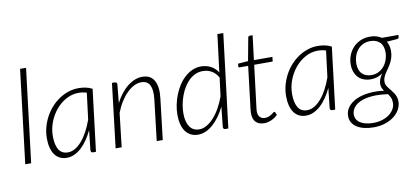

<svg xmlns="http://www.w3.org/2000/svg" viewBox="-79 -1008 3194 1472"><g transform="rotate(-10 1517.5 -272.0)"><path d="M45 0 133 -727.5H179.5L91 0Z M605 -458.5Q590 -464 574 -466.2Q558 -468.5 541.5 -468.5Q491.5 -468.5 446 -444Q400.5 -419.5 366 -378.5Q331.5 -337.5 311 -284.5Q290.5 -231.5 290.5 -174.5Q290.5 -107.5 313.2 -70.2Q336 -33 384 -33Q412.5 -33 440 -49Q467.5 -65 492.8 -94Q518 -123 540 -163.8Q562 -204.5 579.5 -254ZM572.5 -173Q553.5 -133 530.8 -99.8Q508 -66.5 482 -43Q456 -19.5 427.5 -6.5Q399 6.5 368.5 6.5Q337.5 6.5 313.8 -5.8Q290 -18 274.2 -40.5Q258.5 -63 250.5 -95Q242.5 -127 242.5 -167Q242.5 -210.5 253.8 -252.2Q265 -294 285 -331.5Q305 -369 333 -400.5Q361 -432 395 -455Q429 -478 467.5 -491Q506 -504 547 -504Q576.5 -504 602.8 -498.8Q629 -493.5 654 -480.5L595.5 0H572.5Q562.5 0 559 -5.5Q555.5 -11 555.5 -18Z M833 -337.5Q853 -377 877.8 -408.2Q902.5 -439.5 930 -461Q957.5 -482.5 986.5 -493.8Q1015.5 -505 1045 -505Q1077 -505 1099.8 -492.5Q1122.5 -480 1136.2 -456Q1150 -432 1154.2 -397.2Q1158.5 -362.5 1153 -318L1115.5 0H1068.5L1106 -318Q1114.5 -389 1096.5 -427Q1078.5 -465 1029 -465Q1001 -465 972.8 -450.8Q944.5 -436.5 917.8 -410.2Q891 -384 867.5 -346.8Q844 -309.5 826 -263L795.5 0H748.5L808 -499H829.5Q847 -499 847 -481Z M1628 -396.5Q1617 -416 1603.2 -429.8Q1589.5 -443.5 1574 -451.8Q1558.5 -460 1541.5 -463.8Q1524.5 -467.5 1507.5 -467.5Q1476 -467.5 1448.8 -454.8Q1421.5 -442 1399.2 -420Q1377 -398 1359.8 -369Q1342.5 -340 1330.8 -307.5Q1319 -275 1312.8 -240.5Q1306.5 -206 1306.5 -174Q1306.5 -107 1332 -69.5Q1357.5 -32 1406.5 -32Q1435 -32 1463.5 -48Q1492 -64 1518.8 -93Q1545.5 -122 1568.8 -162.8Q1592 -203.5 1610 -253ZM1715 -727.5 1626 0H1603Q1593 0 1589.5 -5.5Q1586 -11 1586 -18L1602.5 -174.5Q1583 -134 1558.8 -100.8Q1534.5 -67.5 1507.5 -43.5Q1480.5 -19.5 1451 -6.5Q1421.5 6.5 1391 6.5Q1358.5 6.5 1334 -6Q1309.5 -18.5 1293 -41.5Q1276.5 -64.5 1268 -97Q1259.5 -129.5 1259.5 -170Q1259.5 -208 1267.5 -247.8Q1275.5 -287.5 1290.2 -324.8Q1305 -362 1326.2 -394.8Q1347.5 -427.5 1374.5 -452Q1401.5 -476.5 1433.5 -490.8Q1465.5 -505 1502 -505Q1542.5 -505 1576.8 -487.2Q1611 -469.5 1632.5 -434.5L1669 -727.5Z M1817 -83.5Q1817 -86.5 1817.2 -91Q1817.5 -95.5 1818.2 -104.5Q1819 -113.5 1820.5 -127.8Q1822 -142 1825 -164L1859 -446.5H1793.5Q1788.5 -446.5 1785.5 -449.5Q1782.5 -452.5 1783.5 -458L1786 -476.5L1864.5 -482.5L1897.5 -660.5Q1898.5 -665 1902 -668.5Q1905.5 -672 1910.5 -672H1933.5L1910 -482H2054L2050 -446.5H1906L1871.5 -165.5Q1869 -145 1867.2 -132Q1865.5 -119 1864.8 -110.8Q1864 -102.5 1863.8 -98.5Q1863.5 -94.5 1863.5 -92.5Q1863.5 -60 1878.8 -45.5Q1894 -31 1918 -31Q1934.5 -31 1947.2 -36.2Q1960 -41.5 1969.5 -47.8Q1979 -54 1985 -59.2Q1991 -64.5 1994 -64.5Q1999 -64.5 2001.5 -59.5L2010.5 -38.5Q1990.5 -17.5 1962 -4.8Q1933.5 8 1905 8Q1864 8 1840.8 -14.5Q1817.5 -37 1817 -83.5Z M2467.5 -458.5Q2452.5 -464 2436.5 -466.2Q2420.5 -468.5 2404 -468.5Q2354 -468.5 2308.5 -444Q2263 -419.5 2228.5 -378.5Q2194 -337.5 2173.5 -284.5Q2153 -231.5 2153 -174.5Q2153 -107.5 2175.8 -70.2Q2198.5 -33 2246.5 -33Q2275 -33 2302.5 -49Q2330 -65 2355.2 -94Q2380.5 -123 2402.5 -163.8Q2424.5 -204.5 2442 -254ZM2435 -173Q2416 -133 2393.2 -99.8Q2370.5 -66.5 2344.5 -43Q2318.5 -19.5 2290 -6.5Q2261.5 6.5 2231 6.5Q2200 6.5 2176.2 -5.8Q2152.5 -18 2136.8 -40.5Q2121 -63 2113 -95Q2105 -127 2105 -167Q2105 -210.5 2116.2 -252.2Q2127.5 -294 2147.5 -331.5Q2167.5 -369 2195.5 -400.5Q2223.5 -432 2257.5 -455Q2291.5 -478 2330 -491Q2368.5 -504 2409.5 -504Q2439 -504 2465.2 -498.8Q2491.5 -493.5 2516.5 -480.5L2458 0H2435Q2425 0 2421.5 -5.5Q2418 -11 2418 -18Z M2779 -212.5Q2811 -212.5 2836.2 -226Q2861.5 -239.5 2878.8 -261.2Q2896 -283 2905.2 -310.8Q2914.5 -338.5 2914.5 -366.5Q2914.5 -418.5 2886.8 -444.8Q2859 -471 2813 -471Q2780.5 -471 2755.5 -458.2Q2730.5 -445.5 2713.5 -424.5Q2696.5 -403.5 2687.5 -376.2Q2678.5 -349 2678.5 -320.5Q2678.5 -267.5 2705.5 -240Q2732.5 -212.5 2779 -212.5ZM2876.5 -46.5Q2804.5 -57 2751 -52Q2697.5 -47 2662.2 -31Q2627 -15 2609.5 9.5Q2592 34 2591.5 61.5Q2591.5 83 2601.2 99.8Q2611 116.5 2629 127.8Q2647 139 2672.5 145Q2698 151 2729 151Q2768.5 151 2800.5 140.5Q2832.5 130 2855.2 112.5Q2878 95 2890.5 72.5Q2903 50 2903 26Q2903.5 1.5 2895.5 -16Q2887.5 -33.5 2876 -48ZM3035 -480 3033.5 -464Q3032.5 -459 3029.5 -455.2Q3026.5 -451.5 3019.5 -450.5L2938.5 -444Q2947.5 -428.5 2952.5 -409.8Q2957.5 -391 2957.5 -368Q2957 -340.5 2950.2 -318Q2943.5 -295.5 2933.5 -276.8Q2923.5 -258 2911.8 -241.8Q2900 -225.5 2890 -210Q2880 -194.5 2873.5 -178.5Q2867 -162.5 2867 -144.5Q2866.5 -130.5 2872.5 -118.5Q2878.5 -106.5 2887.5 -94.5Q2896.5 -82.5 2906.8 -70.5Q2917 -58.5 2926 -44.5Q2935 -30.5 2940.8 -14Q2946.5 2.5 2946.5 23Q2946 54.5 2930.2 83.8Q2914.5 113 2885.5 135.5Q2856.5 158 2815.8 171.5Q2775 185 2725 185Q2685.5 185 2652.8 177Q2620 169 2596.2 153.8Q2572.5 138.5 2559.5 116.5Q2546.5 94.5 2546.5 66.5Q2547 24.5 2572.2 -6.5Q2597.5 -37.5 2639.8 -56.2Q2682 -75 2737 -80.5Q2792 -86 2852 -78Q2843.5 -89.5 2837.5 -102.5Q2831.5 -115.5 2831.5 -131.5Q2831.5 -149 2837.5 -167Q2843.5 -185 2860.5 -210.5Q2840.5 -196.5 2817.5 -189Q2794.5 -181.5 2767.5 -181.5Q2739 -181.5 2714.5 -190.5Q2690 -199.5 2672.5 -217.2Q2655 -235 2645 -260.8Q2635 -286.5 2635 -320.5Q2635 -355 2647.2 -388.2Q2659.5 -421.5 2682.8 -447.5Q2706 -473.5 2740 -489.2Q2774 -505 2817.5 -505Q2869 -505 2905.5 -480Z"/></g></svg>

Font: Lato 2
Style: Italic
Weight: 300
Italic angle: -7°
Designer: Lukasz Dziedzic with Adam Twardoch and Botio Nikoltchev
Foundry: tyPoland Lukasz Dziedzic
Version: Version 2.015; 2015-08-06; http://www.latofonts.com/